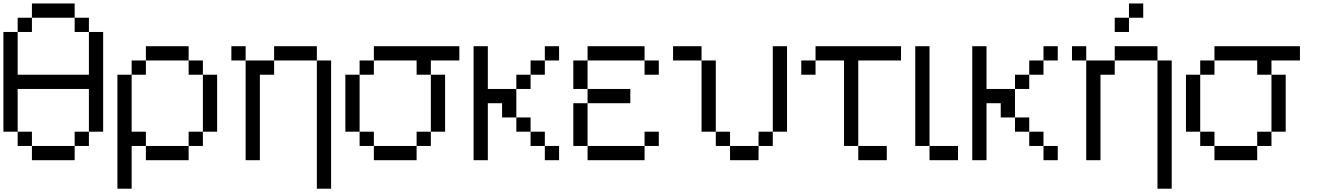

<svg xmlns="http://www.w3.org/2000/svg" viewBox="-20 -937 7707 1123"><path d="M0 -166.7V-750H83.3V-500H500V-750H583.3V-166.7H500V-416.7H83.3V-166.7ZM166.7 -166.7V-83.3H83.3V-166.7ZM166.7 -83.3H416.7V0H166.7ZM166.7 -833.3V-750H83.3V-833.3ZM166.7 -916.7H416.7V-833.3H166.7ZM500 -166.7V-83.3H416.7V-166.7ZM500 -833.3V-750H416.7V-833.3Z M666.7 166.7V-500H750V-166.7H833.3V-83.3H750V166.7ZM833.3 -83.3H1083.3V0H833.3ZM833.3 -583.3V-500H750V-583.3ZM833.3 -666.7H1083.3V-583.3H833.3ZM1166.7 -166.7V-83.3H1083.3V-166.7ZM1166.7 -583.3V-500H1083.3V-583.3ZM1166.7 -500H1250V-166.7H1166.7Z M1333.3 -583.3V-666.7H1416.7V-583.3ZM1416.7 0V-583.3H1583.3V-500H1500V0ZM1583.3 -583.3V-666.7H1833.3V-583.3ZM1833.3 166.7V-583.3H1916.7V166.7Z M2000 -166.7V-500H2083.3V-166.7ZM2166.7 -166.7V-83.3H2083.3V-166.7ZM2166.7 -83.3H2416.7V0H2166.7ZM2166.7 -583.3V-500H2083.3V-583.3ZM2166.7 -666.7H2666.7V-583.3H2500V-500H2416.7V-583.3H2166.7ZM2500 -166.7V-83.3H2416.7V-166.7ZM2500 -500H2583.3V-166.7H2500Z M2750 0V-666.7H2833.3V-416.7H3000V-250H2916.7V-333.3H2833.3V0ZM3083.3 -166.7H3166.7V-83.3H3083.3ZM3083.3 -416.7H3000V-500H3083.3ZM3083.3 -250V-166.7H3000V-250ZM3083.3 -500V-583.3H3166.7V-500ZM3250 -83.3V0H3166.7V-83.3ZM3250 -583.3H3166.7V-666.7H3250Z M3333.3 -83.3V-333.3H3416.7V-83.3ZM3333.3 -416.7V-583.3H3416.7V-416.7ZM3416.7 -83.3H3750V0H3416.7ZM3416.7 -416.7H3666.7V-333.3H3416.7ZM3416.7 -583.3V-666.7H3750V-583.3ZM3750 -83.3V-166.7H3833.3V-83.3ZM3750 -583.3H3833.3V-500H3750Z M4583.3 -166.7H4500V-666.7H4583.3ZM3916.7 -583.3V-666.7H4083.3V-583.3ZM4083.3 -166.7V-583.3H4166.7V-166.7ZM4166.7 -166.7H4250V-83.3H4166.7ZM4250 -83.3H4416.7V0H4250ZM4416.7 -83.3V-166.7H4500V-83.3Z M4666.7 -500V-583.3H4750V-500ZM4750 -583.3V-666.7H5250V-583.3H5000V-83.3H4916.7V-583.3ZM5000 -83.3H5166.7V0H5000Z M5333.3 -83.3V-666.7H5416.7V-83.3ZM5416.7 -83.3H5583.3V0H5416.7Z M5666.7 0V-666.7H5750V-416.7H5916.7V-250H5833.3V-333.3H5750V0ZM6000 -166.7H6083.3V-83.3H6000ZM6000 -416.7H5916.7V-500H6000ZM6000 -250V-166.7H5916.7V-250ZM6000 -500V-583.3H6083.3V-500ZM6166.7 -83.3V0H6083.3V-83.3ZM6166.7 -583.3H6083.3V-666.7H6166.7Z M6250 -583.3V-666.7H6333.3V-583.3ZM6333.3 0V-583.3H6500V-500H6416.7V0ZM6500 -583.3V-666.7H6750V-583.3ZM6500 -750V-833.3H6583.3V-750ZM6666.7 -916.7V-833.3H6583.3V-916.7ZM6750 166.7V-583.3H6833.3V166.7Z M6916.7 -166.7V-500H7000V-166.7ZM7083.3 -166.7V-83.3H7000V-166.7ZM7083.3 -83.3H7333.3V0H7083.3ZM7083.3 -583.3V-500H7000V-583.3ZM7083.3 -666.7H7583.3V-583.3H7416.7V-500H7333.3V-583.3H7083.3ZM7416.7 -166.7V-83.3H7333.3V-166.7ZM7416.7 -500H7500V-166.7H7416.7Z"/></svg>

Font: Galmuri11 Regular
Style: Regular
Weight: 400
Designer: Minseo Lee (Quiple)
Version: Version 2.356;hotconv 1.1.0;makeotfexe 2.6.0 DEVELOPMENT